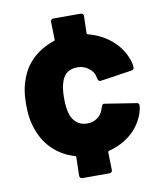

<svg xmlns="http://www.w3.org/2000/svg" viewBox="-81 -766 705 838"><g transform="rotate(-10 272.0 -347.0)"><path d="M204 -5 206 -88Q206 -92 202 -93Q147 -109 107.5 -146Q68 -183 49 -236Q30 -283 30 -351Q30 -419 49 -466Q67 -516 105.5 -551Q144 -586 198 -604Q202 -605 202 -609L200 -689Q200 -694 203.5 -697.5Q207 -701 212 -701H334Q339 -701 342.5 -697.5Q346 -694 346 -689L344 -613Q344 -608 348 -607Q407 -592 450 -555.5Q493 -519 511 -470Q519 -452 520 -431Q520 -420 509 -418L368 -397Q359 -397 356 -407L354 -416Q350 -440 328 -456.5Q306 -473 279 -473Q226 -473 209 -426Q198 -396 198 -350Q198 -305 208 -275Q228 -224 279 -224Q305 -224 324 -237.5Q343 -251 351 -276L354 -285Q358 -298 367 -296L507 -274Q517 -273 517 -263Q517 -248 511 -230Q493 -177 451.5 -141Q410 -105 351 -90Q347 -89 347 -84L349 -5Q349 0 345.5 3.5Q342 7 337 7H216Q211 7 207.5 3.5Q204 0 204 -5Z"/></g></svg>

Font: Barlow GEO ExtraBold
Style: Regular
Weight: 800
Designer: Jeremy Tribby
Foundry: Tribby Type
Version: Version 1.408